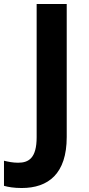

<svg xmlns="http://www.w3.org/2000/svg" viewBox="-94 -734 445 964"><path d="M15 210C149 210 241 138 241 -46V-714H90V-45C90 60 50 83 -3 83C-30 83 -53 78 -74 73V199C-53 205 -24 210 15 210Z"/></svg>

Font: Noto Sans Gunjala Gondi
Style: Bold
Weight: 700
Designer: Ek Type
Foundry: Ek Type
Version: Version 1.004